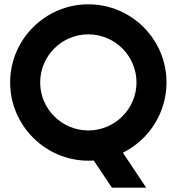

<svg xmlns="http://www.w3.org/2000/svg" viewBox="-20 -729 818 889"><path d="M549 -22C672 -83 751 -209 751 -347C751 -547 589 -709 389 -709C190 -709 27 -547 27 -347C27 -148 190 15 389 15C397 15 405 15 414 14L498 140H657ZM612 -347C612 -225 512 -125 389 -125C266 -125 166 -225 166 -347C166 -470 266 -570 389 -570C512 -570 612 -470 612 -347Z"/></svg>

Font: Righteous
Style: Regular
Weight: 400
Designer: Astigmatic (AOETI)
Foundry: Astigmatic (AOETI)
Version: Version 1.000